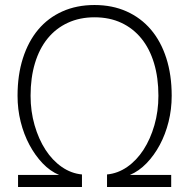

<svg xmlns="http://www.w3.org/2000/svg" viewBox="-20 -746 754 766"><path d="M52 0V-48H216Q180 -63 150 -94.5Q120 -126 97.5 -168Q75 -210 62.5 -260Q50 -310 50 -364Q50 -447 71.5 -514Q93 -581 132.5 -628Q172 -675 229 -700.5Q286 -726 357 -726Q428 -726 485 -700.5Q542 -675 582 -628Q622 -581 643.5 -514Q665 -447 665 -364Q665 -310 652.5 -260Q640 -210 617.5 -168Q595 -126 564.5 -94.5Q534 -63 498 -48H663V0H407V-50Q450 -54 487.5 -80Q525 -106 552.5 -148.5Q580 -191 596 -246.5Q612 -302 612 -364Q612 -436 594.5 -494Q577 -552 544 -592.5Q511 -633 464 -655Q417 -677 357 -677Q298 -677 250.5 -655Q203 -633 170 -592.5Q137 -552 119.5 -494Q102 -436 102 -364Q102 -302 118 -246.5Q134 -191 161.5 -148.5Q189 -106 226.5 -80Q264 -54 307 -50V0Z"/></svg>

Font: Geist ExtLt
Style: Regular
Weight: 400
Designer: Basement.studio, Andrés Briganti, Mateo Zaragoza
Foundry: Basement.studio, Vercel, Andrés Briganti, Guido Ferreyra, Mateo Zaragoza
Version: Version 1.401